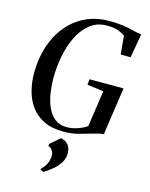

<svg xmlns="http://www.w3.org/2000/svg" viewBox="-148 -845 960 1229"><g transform="rotate(15 331.5 -230.0)"><path d="M319 9Q240 9 186.5 -17.8Q133 -44.5 101 -89.5Q69 -134.5 55 -190.2Q41 -246 40.5 -303.5Q40.5 -400.5 67.2 -482.2Q94 -564 144.2 -624.5Q194.5 -685 264.2 -718.2Q334 -751.5 420 -751.5Q469.5 -751.5 504 -747Q538.5 -742.5 563.5 -736.5Q588.5 -730.5 608.5 -726Q616 -725 623 -723.5Q630 -722 639.5 -721.5L611.5 -562.5H546L534.5 -685Q519 -696.5 491.5 -707.8Q464 -719 413 -719Q350 -719 304 -683.5Q258 -648 227.8 -588.2Q197.5 -528.5 183 -454Q168.5 -379.5 168.5 -301.5Q169 -252 177 -202.8Q185 -153.5 203.8 -113Q222.5 -72.5 253.5 -48.2Q284.5 -24 331 -24Q366 -24 402.8 -36.5Q439.5 -49 464 -67L499 -307L390.5 -321L394 -358H619.5L573.5 -42Q558 -41.5 540.5 -37.2Q523 -33 499 -26Q464.5 -16 419.5 -3.5Q374.5 9 319 9ZM241.5 281V275Q256.5 262 266.8 246Q277 230 282.2 213Q287.5 196 287.5 179Q287.5 157.5 277.5 143Q267.5 128.5 251 123V109L315.5 53Q348.5 60 365.2 81.2Q382 102.5 382 136.5Q382 167 367.5 193.8Q353 220.5 325.8 244.8Q298.5 269 260.5 292Z"/></g></svg>

Font: Merriweather 120pt Medium
Style: Italic
Weight: 500
Italic angle: -7.8°
Version: Version 2.101